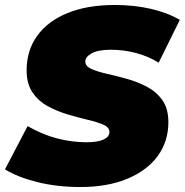

<svg xmlns="http://www.w3.org/2000/svg" viewBox="-35 -736 743 772"><path d="M288 16Q194 16 114.5 -4Q35 -24 -15 -55L76 -229Q135 -195 194.5 -179.5Q254 -164 312 -164Q358 -164 381.5 -175Q405 -186 405 -205Q405 -224 381 -234.5Q357 -245 319 -254Q281 -263 238.5 -275.5Q196 -288 158 -308.5Q120 -329 96 -364Q72 -399 72 -453Q72 -533 114.5 -592Q157 -651 236.5 -683.5Q316 -716 426 -716Q504 -716 571.5 -700.5Q639 -685 688 -656L603 -484Q561 -510 511.5 -523Q462 -536 411 -536Q359 -536 333.5 -521.5Q308 -507 308 -489Q308 -470 332 -459Q356 -448 394 -439.5Q432 -431 475 -419Q518 -407 556 -387Q594 -367 618 -333Q642 -299 642 -245Q642 -167 599 -108.5Q556 -50 476.5 -17Q397 16 288 16Z"/></svg>

Font: Montserrat Black
Style: Italic
Weight: 900
Italic angle: -11.3°
Designer: Julieta Ulanovsky
Foundry: Julieta Ulanovsky
Version: Version 9.000; ttfautohint (v1.8.4.7-5d5b)